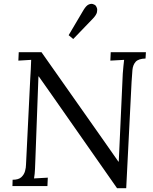

<svg xmlns="http://www.w3.org/2000/svg" viewBox="-20 -973 802 1004"><path d="M592 11 252 -475Q235 -500 217.5 -524Q200 -548 183 -573H181L165 -139Q164 -114 163 -88.5Q162 -63 158 -40Q176 -41 194 -42Q212 -43 230 -44L228 0H45L46 -33Q77 -33 91.5 -46.5Q106 -60 111 -78.5Q116 -97 116 -112L138 -559Q140 -585 141 -610Q142 -635 143 -660Q127 -659 110 -658Q93 -657 76 -656L78 -700H197L515 -248Q536 -218 557 -188Q578 -158 599 -128H601L622 -588Q624 -610 625.5 -628Q627 -646 629 -660Q611 -659 593 -658Q575 -657 557 -656L559 -700H743L741 -667Q704 -666 689.5 -650Q675 -634 672.5 -607Q670 -580 668 -544L640 11ZM363 -769 339 -789 417 -921Q431 -944 444 -949.5Q457 -955 466.5 -951.5Q476 -948 479 -945Q483 -941 486.5 -932Q490 -923 487 -909Q484 -895 466 -876Z"/></svg>

Font: Lora Italic
Style: Italic
Weight: 400
Italic angle: -3°
Designer: Olga Karpushina, Alexei Vanyashin (Cyrillic)
Foundry: Cyreal
Version: Version 2.210; ttfautohint (v1.8.1.43-b0c9)